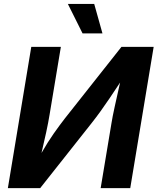

<svg xmlns="http://www.w3.org/2000/svg" viewBox="-20 -969 811 989"><path d="M650.9 0H498.5L554.2 -334.5Q559.1 -366.2 571.3 -421.6Q583.5 -477.1 598.6 -543.9Q568.4 -498 544.4 -462.6Q520.5 -427.2 498.5 -396.7Q476.6 -366.2 451.2 -334L187 0H20.5L141.1 -727.5H293.5L235.4 -378.4Q229.5 -341.3 218 -287.8Q206.5 -234.4 193.8 -181.2Q226.6 -238.3 256.8 -281.2Q287.1 -324.2 314.5 -359.4L605.5 -727.5H771.5ZM405.3 -796.9 329.6 -948.7H465.3L507.8 -796.9Z"/></svg>

Font: Inter
Style: Bold Italic
Weight: 700
Italic angle: -9.39999°
Designer: Rasmus Andersson
Foundry: rsms
Version: Version 4.001;git-9221beed3